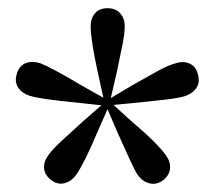

<svg xmlns="http://www.w3.org/2000/svg" viewBox="-20 -843 522 468"><path d="M235 -591 219 -664Q210 -704 205.5 -733.5Q201 -763 201 -779Q201 -798 211.5 -810.5Q222 -823 242 -823Q262 -823 273 -810.5Q284 -798 284 -779Q284 -760 278 -731.5Q272 -703 264 -664L247 -591ZM240 -585 166 -593Q125 -597 96 -601Q67 -605 51 -610Q33 -616 24 -630Q15 -644 21 -663Q27 -683 42.5 -689Q58 -695 78 -689Q93 -683 119 -669Q145 -655 180 -634L244 -598ZM247 -588 217 -520Q201 -482 188 -456Q175 -430 165 -416Q154 -401 137.5 -396.5Q121 -392 105 -404Q89 -416 87.5 -432.5Q86 -449 98 -465Q108 -479 130 -499.5Q152 -520 181 -546L237 -595ZM247 -596 302 -546Q333 -520 354 -499Q375 -478 384 -465Q396 -449 394.5 -432.5Q393 -416 378 -404Q362 -392 345 -396Q328 -400 316 -416Q307 -430 295 -457Q283 -484 266 -521L237 -589ZM240 -598 304 -636Q339 -656 364.5 -670Q390 -684 406 -688Q425 -695 441 -688.5Q457 -682 462 -663Q468 -644 459.5 -630Q451 -616 432 -609Q415 -604 386 -600.5Q357 -597 317 -593L244 -586Z"/></svg>

Font: Noto Serif JP ExtraLight SemiBold
Style: Regular
Weight: 600
Version: Version 2.003-H1;hotconv 1.1.1;makeotfexe 2.6.0